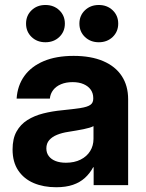

<svg xmlns="http://www.w3.org/2000/svg" viewBox="-20 -754 593 782"><path d="M208.7 8.6Q157.2 8.6 117.2 -8.4Q77.2 -25.5 54.2 -59.8Q31.2 -94 31.2 -145.3Q31.2 -189.2 47.3 -218.2Q63.4 -247.2 91.4 -264.9Q119.4 -282.6 155.9 -291.9Q192.4 -301.1 232.5 -304.9Q279.7 -309.6 307.7 -314Q335.6 -318.3 347.7 -326.7Q359.8 -335 359.8 -351.6V-354.9Q359.8 -374 349.7 -388.5Q339.5 -403 320.7 -411.2Q302 -419.5 275.6 -419.5Q248.9 -419.5 228.7 -411Q208.5 -402.6 196.8 -387.5Q185 -372.4 183.1 -352.4H47.7Q51.2 -405.8 79.4 -444.8Q107.5 -483.7 158.3 -505.1Q209 -526.4 279.8 -526.4Q350.4 -526.4 400.1 -505.2Q449.9 -484 475.9 -444.4Q501.9 -404.9 501.9 -349.7V0H361.4V-72.7H359.4Q345.9 -47.6 325.7 -29.3Q305.6 -11 276.9 -1.2Q248.2 8.6 208.7 8.6ZM248.4 -91.2Q283.1 -91.2 308.4 -104Q333.7 -116.7 347.2 -138.7Q360.8 -160.6 360.8 -188.5V-240.3Q348.7 -233.6 320.5 -227.9Q292.3 -222.3 257.1 -216.8Q232.6 -213.1 212.6 -205Q192.6 -197 180.7 -183.5Q168.8 -170 168.8 -149.4Q168.8 -131.2 178.8 -118.1Q188.7 -105 206.5 -98.1Q224.4 -91.2 248.4 -91.2ZM382.4 -581.9Q348.4 -581.9 325.9 -603.5Q303.4 -625.2 303.4 -657.8Q303.4 -690.5 325.9 -712.1Q348.4 -733.7 382.4 -733.7Q416.4 -733.7 439 -712.1Q461.5 -690.5 461.5 -657.8Q461.5 -625.2 439 -603.5Q416.4 -581.9 382.4 -581.9ZM165 -581.9Q130.9 -581.9 108.5 -603.5Q86.1 -625.2 86.1 -657.8Q86.1 -690.5 108.5 -712.1Q130.9 -733.7 165 -733.7Q199.1 -733.7 221.7 -712.1Q244.2 -690.5 244.2 -657.8Q244.2 -625.2 221.7 -603.5Q199.1 -581.9 165 -581.9Z"/></svg>

Font: Inter Khmer Looped
Style: Regular
Weight: 400
Designer: Rasmus Andersson, Sovichet Tep
Foundry: Anagata Design
Version: Version 1.000